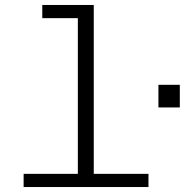

<svg xmlns="http://www.w3.org/2000/svg" viewBox="-20 -752 743 772"><path d="M293 0V-732H357V0ZM75 0V-53H577V0ZM150 -679V-732H325V-679ZM617 -320V-411H703V-320Z"/></svg>

Font: Azeret Mono Thin ExtraLight
Style: Regular
Weight: 250
Version: Version 1.002